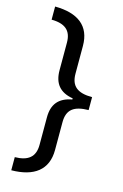

<svg xmlns="http://www.w3.org/2000/svg" viewBox="-131 -773 635 990"><g transform="rotate(15 186.5 -278.0)"><path d="M35 89V159C156 158 226 106 226 0V-149C226 -217 263 -243 340 -244V-313C261 -313 226 -342 226 -408V-556C226 -663 157 -714 35 -715V-645C104 -644 142 -618 142 -551V-404C142 -334 174 -293 245 -281V-275C174 -262 142 -222 142 -152V-5C142 60 105 88 35 89Z"/></g></svg>

Font: Noto Sans Khmer UI SemiCondensed
Style: Regular
Weight: 400
Width: 4
Designer: Danh Hong and the Monotype Design Team
Foundry: Monotype Imaging Inc.
Version: Version 2.002